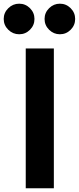

<svg xmlns="http://www.w3.org/2000/svg" viewBox="-78 -1010 423 1030"><path d="M82.8 -850.3Q58.6 -826.2 24.9 -826.2Q-8.8 -826.2 -33.4 -850.3Q-58.1 -874.5 -58.1 -908.2Q-58.1 -941.9 -33.4 -966.1Q-8.8 -990.2 24.9 -990.2Q58.6 -990.2 82.8 -966.1Q106.9 -941.9 106.9 -908.2Q106.9 -874.5 82.8 -850.3ZM243.2 -826.2Q210 -826.2 185.5 -850.3Q161.1 -874.5 161.1 -908.2Q161.1 -941.9 185.5 -966.1Q210 -990.2 243.2 -990.2Q276.9 -990.2 301 -966.1Q325.2 -941.9 325.2 -908.2Q325.2 -874.5 301 -850.3Q276.9 -826.2 243.2 -826.2ZM60.1 0V-750H210.9V0Z"/></svg>

Font: Orkney
Style: Bold
Weight: 700
Designer: Samuel Oakes and Alfredo Marco Pradil
Foundry: Alfredo Marco Pradil
Version: 1.0